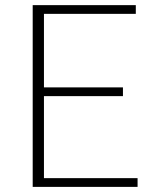

<svg xmlns="http://www.w3.org/2000/svg" viewBox="-20 -731 596 751"><path d="M460.9 -355H151.9V-34.2H518.1V0H107.9V-710.9H511.2V-676.8H151.9V-389.2H460.9Z"/></svg>

Font: Ufes Sans Thin
Style: Regular
Weight: 100
Designer: Ricardo Esteves & Thais Bronze
Foundry: ProDesignUfes - Ricardo Esteves, Thais Bronze (This is a derivative work, based on Roboto family, by Christian Robertson
Version: Version 2.0